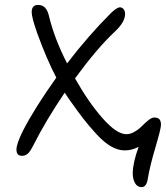

<svg xmlns="http://www.w3.org/2000/svg" viewBox="-20 -646 677 781"><path d="M69.8 -12.2Q46.9 -12.2 46.9 -37.1Q46.9 -61 73.2 -113.8Q120.6 -206.1 209 -330.1Q169.4 -406.2 131.8 -509.8Q108.9 -574.7 108.9 -596.2Q108.9 -626 134.8 -626Q152.3 -626 163.3 -614.7Q174.3 -603.5 180.2 -577.1Q201.7 -488.3 252.9 -388.2Q338.9 -500.5 431.2 -592.8Q455.6 -616.2 467.8 -616.2Q476.6 -616.2 482.7 -608.6Q488.8 -601.1 488.8 -588.9Q488.8 -555.7 445.8 -516.1Q374.5 -449.2 285.2 -327.1Q340.3 -229.5 397.5 -164.8Q454.6 -100.1 494.1 -100.1Q510.7 -100.1 528.3 -110.6Q545.9 -121.1 558.3 -134Q570.8 -147 584.2 -157.5Q597.7 -168 606.9 -168Q622.1 -168 628.4 -160.9Q634.8 -153.8 634.8 -138.2Q634.8 -122.6 612.5 -47.4Q590.3 27.8 582 76.2Q577.1 115.2 556.2 115.2Q538.6 115.2 529.3 98.9Q520 82.5 520 59.1Q520 17.1 543.9 -48.8Q517.6 -34.2 486.8 -34.2Q460.4 -34.2 432.1 -50.3Q403.8 -66.4 373.3 -99.4Q342.8 -132.3 319.1 -163.1Q295.4 -193.8 261.2 -242.2Q258.3 -246.6 252.2 -255.6Q246.1 -264.6 243.2 -269Q167 -156.7 115.2 -54.2Q102.5 -28.8 92.5 -20.5Q82.5 -12.2 69.8 -12.2Z"/></svg>

Font: Shantell Sans Irregular Bouncy
Style: Regular
Weight: 300
Designer: Stephen Nixon, Anya Danilova, Shantell Martin
Foundry: Arrow Type
Version: Version 1.006;[9816181b4]